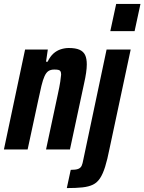

<svg xmlns="http://www.w3.org/2000/svg" viewBox="-28 -763 737 980"><path d="M-8 0 100 -510H216L207 -448H215Q228 -475 245 -490Q262 -505 282.5 -511.5Q303 -518 323 -518Q358 -518 378 -509Q398 -500 406.5 -482Q415 -464 415 -434Q415 -416 411.5 -391.5Q408 -367 401 -336L329 0H207L267 -281Q276 -322 279.5 -345.5Q283 -369 284 -382Q284 -394 280.5 -399.5Q277 -405 269 -406.5Q261 -408 249 -408Q231 -408 219.5 -400.5Q208 -393 199.5 -374.5Q191 -356 183.5 -325Q176 -294 166 -246L113 0ZM535 -604 565 -743H689L659 -604ZM313 197 333 104Q359 104 371.5 99Q384 94 389 82.5Q394 71 397 53L516 -510H639L531 -4Q520 52 508.5 88.5Q497 125 482.5 147Q468 169 446.5 179.5Q425 190 392.5 193.5Q360 197 313 197Z"/></svg>

Font: Saira Condensed
Style: Bold Italic
Weight: 700
Width: 3
Italic angle: -12°
Designer: Hector Gatti with collaboration of the Omnibus-Type team
Foundry: Omnibus-Type
Version: Version 1.101